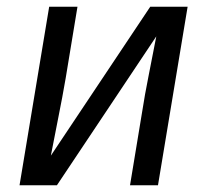

<svg xmlns="http://www.w3.org/2000/svg" viewBox="-20 -550 640 570"><path d="M38 0 126 -530H210L175 -318Q165 -260 153.5 -203Q142 -146 131 -88L426 -530H537L449 0H366L401 -212Q410 -270 421.5 -327Q433 -384 444 -442L149 0Z"/></svg>

Font: Iosevka Curly Slab ExObl
Style: Regular
Weight: 400
Width: 7
Italic angle: -9°
Monospace: yes
Designer: Belleve Invis
Foundry: Belleve Invis
Version: Version 11.1.0; ttfautohint (v1.8.3)